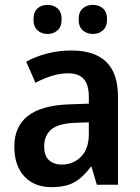

<svg xmlns="http://www.w3.org/2000/svg" viewBox="-20 -761 576 791"><path d="M274 -553Q466 -553 466 -364V0H379L357 -74H354Q323 -31 287 -10.5Q251 10 192 10Q121 10 80 -34.5Q39 -79 39 -157Q39 -323 263 -331L346 -334V-361Q346 -413 324.5 -436Q303 -459 262 -459Q228 -459 194 -448.5Q160 -438 126 -420L88 -507Q126 -528 174 -540.5Q222 -553 274 -553ZM289 -255Q219 -252 190.5 -227Q162 -202 162 -158Q162 -119 182 -101Q202 -83 234 -83Q282 -83 314 -115.5Q346 -148 346 -209V-257ZM118 -681Q118 -712 134.5 -726.5Q151 -741 176 -741Q200 -741 217 -726.5Q234 -712 234 -681Q234 -651 217 -636Q200 -621 176 -621Q151 -621 134.5 -636Q118 -651 118 -681ZM304 -681Q304 -712 321 -726.5Q338 -741 363 -741Q387 -741 404 -726.5Q421 -712 421 -681Q421 -651 404 -636Q387 -621 363 -621Q338 -621 321 -636Q304 -651 304 -681Z"/></svg>

Font: Noto Sans SemiCondensed SemiBold
Style: Regular
Weight: 600
Width: 4
Designer: Monotype Design Team
Foundry: Monotype Imaging Inc.
Version: Version 2.013; ttfautohint (v1.8.4.7-5d5b)